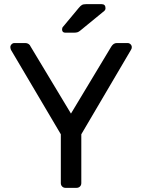

<svg xmlns="http://www.w3.org/2000/svg" viewBox="-20 -908 687 928"><path d="M297 0Q287 0 280.5 -6.5Q274 -13 274 -23V-259L33 -667Q32 -670 31 -673Q30 -676 30 -680Q30 -688 36 -694Q42 -700 50 -700H102Q111 -700 118 -695.5Q125 -691 128 -683L323 -359L518 -683Q523 -691 529.5 -695.5Q536 -700 545 -700H596Q605 -700 611 -694Q617 -688 617 -680Q617 -676 616 -673Q615 -670 613 -667L373 -259V-23Q373 -13 366.5 -6.5Q360 0 349 0ZM296 -750Q280 -750 280 -766Q280 -774 285 -779L360 -869Q369 -880 376 -884Q383 -888 397 -888H471Q490 -888 490 -868Q490 -861 485 -856L369 -761Q361 -754 354 -752Q347 -750 336 -750Z"/></svg>

Font: RubikRegular
Style: Regular
Weight: 400
Designer: Hubert and Fischer
Foundry: Hubert and Fischer
Version: Version 2.300;gftools[0.9.30]